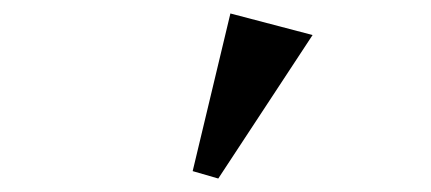

<svg xmlns="http://www.w3.org/2000/svg" viewBox="-20 -834 640 285"><path d="M322 -814 444 -782 304 -569 266 -580Z"/></svg>

Font: IBM Plex Serif
Style: Bold Italic
Weight: 700
Italic angle: -14°
Designer: Mike Abbink, Paul van der Laan, Pieter van Rosmalen
Foundry: Bold Monday
Version: Version 3.001